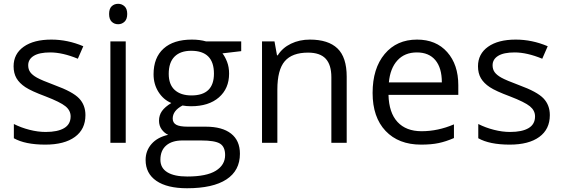

<svg xmlns="http://www.w3.org/2000/svg" viewBox="-20 -754 2970 1014"><path d="M431.2 -146Q431.2 -71.3 375.5 -30.8Q319.8 9.8 219.2 9.8Q112.8 9.8 53.2 -23.9V-99.1Q91.8 -79.6 136 -68.4Q180.2 -57.1 221.2 -57.1Q284.7 -57.1 318.8 -77.4Q353 -97.7 353 -139.2Q353 -170.4 325.9 -192.6Q298.8 -214.8 220.2 -245.1Q145.5 -272.9 114 -293.7Q82.5 -314.5 67.1 -340.8Q51.8 -367.2 51.8 -403.8Q51.8 -469.2 105 -507.1Q158.2 -544.9 251 -544.9Q337.4 -544.9 419.9 -509.8L391.1 -443.8Q310.5 -477.1 245.1 -477.1Q187.5 -477.1 158.2 -459Q128.9 -440.9 128.9 -409.2Q128.9 -387.7 139.9 -372.6Q150.9 -357.4 175.3 -343.8Q199.7 -330.1 269 -304.2Q364.3 -269.5 397.7 -234.4Q431.2 -199.2 431.2 -146Z M644 0H563V-535.2H644ZM556.2 -680.2Q556.2 -708 569.8 -720.9Q583.5 -733.9 604 -733.9Q623.5 -733.9 637.7 -720.7Q651.9 -707.5 651.9 -680.2Q651.9 -652.8 637.7 -639.4Q623.5 -626 604 -626Q583.5 -626 569.8 -639.4Q556.2 -652.8 556.2 -680.2Z M1253.9 -535.2V-483.9L1154.8 -472.2Q1168.5 -455.1 1179.2 -427.5Q1189.9 -399.9 1189.9 -365.2Q1189.9 -286.6 1136.2 -239.7Q1082.5 -192.9 988.8 -192.9Q964.8 -192.9 943.8 -196.8Q892.1 -169.4 892.1 -127.9Q892.1 -106 910.2 -95.5Q928.2 -85 972.2 -85H1066.9Q1153.8 -85 1200.4 -48.3Q1247.1 -11.7 1247.1 58.1Q1247.1 147 1175.8 193.6Q1104.5 240.2 967.8 240.2Q862.8 240.2 805.9 201.2Q749 162.1 749 90.8Q749 42 780.3 6.3Q811.5 -29.3 868.2 -42Q847.7 -51.3 833.7 -70.8Q819.8 -90.3 819.8 -116.2Q819.8 -145.5 835.4 -167.5Q851.1 -189.5 884.8 -210Q843.3 -227.1 817.1 -268.1Q791 -309.1 791 -361.8Q791 -449.7 843.8 -497.3Q896.5 -544.9 993.2 -544.9Q1035.2 -544.9 1068.8 -535.2ZM827.1 89.8Q827.1 133.3 863.8 155.8Q900.4 178.2 968.8 178.2Q1070.8 178.2 1119.9 147.7Q1168.9 117.2 1168.9 64.9Q1168.9 21.5 1142.1 4.6Q1115.2 -12.2 1041 -12.2H943.8Q888.7 -12.2 857.9 14.2Q827.1 40.5 827.1 89.8ZM871.1 -363.8Q871.1 -307.6 902.8 -278.8Q934.6 -250 991.2 -250Q1109.9 -250 1109.9 -365.2Q1109.9 -485.8 989.7 -485.8Q932.6 -485.8 901.9 -455.1Q871.1 -424.3 871.1 -363.8Z M1730 0V-346.2Q1730 -411.6 1700.2 -443.8Q1670.4 -476.1 1606.9 -476.1Q1522.9 -476.1 1483.9 -430.7Q1444.8 -385.3 1444.8 -280.8V0H1363.8V-535.2H1429.7L1442.9 -461.9H1446.8Q1471.7 -501.5 1516.6 -523.2Q1561.5 -544.9 1616.7 -544.9Q1713.4 -544.9 1762.2 -498.3Q1811 -451.7 1811 -349.1V0Z M2203.6 9.8Q2085 9.8 2016.4 -62.5Q1947.8 -134.8 1947.8 -263.2Q1947.8 -392.6 2011.5 -468.8Q2075.2 -544.9 2182.6 -544.9Q2283.2 -544.9 2341.8 -478.8Q2400.4 -412.6 2400.4 -304.2V-252.9H2031.7Q2034.2 -158.7 2079.3 -109.9Q2124.5 -61 2206.5 -61Q2293 -61 2377.4 -97.2V-24.9Q2334.5 -6.3 2296.1 1.7Q2257.8 9.8 2203.6 9.8ZM2181.6 -477.1Q2117.2 -477.1 2078.9 -435.1Q2040.5 -393.1 2033.7 -318.8H2313.5Q2313.5 -395.5 2279.3 -436.3Q2245.1 -477.1 2181.6 -477.1Z M2883.8 -146Q2883.8 -71.3 2828.1 -30.8Q2772.5 9.8 2671.9 9.8Q2565.4 9.8 2505.9 -23.9V-99.1Q2544.4 -79.6 2588.6 -68.4Q2632.8 -57.1 2673.8 -57.1Q2737.3 -57.1 2771.5 -77.4Q2805.7 -97.7 2805.7 -139.2Q2805.7 -170.4 2778.6 -192.6Q2751.5 -214.8 2672.9 -245.1Q2598.1 -272.9 2566.7 -293.7Q2535.2 -314.5 2519.8 -340.8Q2504.4 -367.2 2504.4 -403.8Q2504.4 -469.2 2557.6 -507.1Q2610.8 -544.9 2703.6 -544.9Q2790 -544.9 2872.6 -509.8L2843.8 -443.8Q2763.2 -477.1 2697.8 -477.1Q2640.1 -477.1 2610.8 -459Q2581.5 -440.9 2581.5 -409.2Q2581.5 -387.7 2592.5 -372.6Q2603.5 -357.4 2627.9 -343.8Q2652.3 -330.1 2721.7 -304.2Q2816.9 -269.5 2850.3 -234.4Q2883.8 -199.2 2883.8 -146Z"/></svg>

Font: f01972551
Style: Regular
Weight: 400
Foundry: Ascender Corporation
Version: Version 1.10